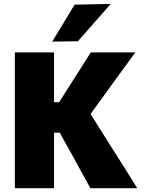

<svg xmlns="http://www.w3.org/2000/svg" viewBox="-20 -988 754 1008"><path d="M58 0V-713H263.5V-451.5H290.5L356 -554.5Q379.5 -591 402.5 -627.5Q425.5 -664 456.5 -713H690.5Q649.5 -656.5 609.5 -602Q569.5 -547 529.5 -491.5L455.5 -389.5L536.5 -260.5Q562.5 -219.5 592.8 -171.5Q623 -123.5 651.5 -78.5Q679.5 -33 700.5 0H454.5Q429.5 -45 407.5 -85Q385.5 -125 364.5 -164L293.5 -291.5H263.5V0ZM254 -769.5Q283.5 -818 313 -866.5Q342 -915 371.5 -963.5L561.5 -967.5Q517 -916.5 473.5 -867.5Q430 -818 389 -771.5Z"/></svg>

Font: Heraclito ExtraBold
Style: Regular
Weight: 800
Designer: Kostas Bartsokas (font) & Cristiano Sobral (main changes)
Foundry: Kostas Bartsokas (font) & Cristiano Sobral (main changes)
Version: Version 1.00;July 8, 2020;FontCreator 13.0.0.2655 64-bit